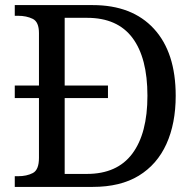

<svg xmlns="http://www.w3.org/2000/svg" viewBox="-20 -734 767 754"><path d="M38 0V-42H51Q85 -42 109 -54.5Q133 -67 133 -114V-349H38V-398H133V-604Q133 -648 108.5 -660Q84 -672 51 -672H38V-714H344Q499 -714 584.5 -621Q670 -528 670 -358Q670 -249 633.5 -168.5Q597 -88 525 -44Q453 0 344 0ZM321 -51Q440 -51 499.5 -130.5Q559 -210 559 -358Q559 -507 500 -585.5Q441 -664 322 -664H234V-398H404V-349H234V-51Z"/></svg>

Font: Noto Serif Ahom
Style: Regular
Weight: 400
Designer: Monotype Design Team
Foundry: Monotype Imaging Inc.
Version: Version 2.007; ttfautohint (v1.8.4.7-5d5b)